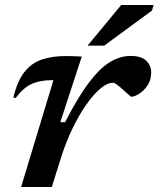

<svg xmlns="http://www.w3.org/2000/svg" viewBox="-20 -749 636 769"><path d="M194 -428H189Q140 -428 106.2 -412.5Q72.5 -397 42.5 -356L33.5 -359Q49.5 -424.5 77.8 -460.5Q106 -496.5 147.5 -510.5Q189 -524.5 244 -524.5Q262 -524.5 276.5 -524Q291 -523.5 307.5 -522.5L221.5 -259.5H240.5Q292.5 -360.5 336.2 -418.2Q380 -476 420.5 -500.5Q461 -525 503 -525Q546.5 -525 566 -505.5Q585.5 -486 585.5 -459Q585.5 -428 570.5 -406.2Q555.5 -384.5 536.8 -373Q518 -361.5 506.5 -361.5Q504 -361.5 494 -370.5Q484 -379.5 472.5 -390Q461 -400.5 449.8 -409Q438.5 -417.5 433 -417.5Q409.5 -417.5 381.8 -394Q354 -370.5 325.2 -329.5Q296.5 -288.5 270.8 -235.2Q245 -182 226 -122.5L187.5 0H64.5ZM330.5 -566 465.5 -729H595.5L588.5 -706.5L397 -566Z"/></svg>

Font: Newsreader 6pt Medium
Style: Italic
Weight: 500
Italic angle: -17°
Designer: Hugues Gentile
Foundry: Production Type
Version: Version 1.003; ttfautohint (v1.8.3)